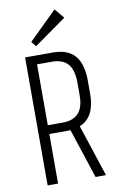

<svg xmlns="http://www.w3.org/2000/svg" viewBox="-100 -981 632 1034"><g transform="rotate(-10 215.5 -463.5)"><path d="M74 -700H226Q307 -700 346 -655Q385 -610 385 -517V-448Q385 -359 345.5 -315Q306 -271 226 -271H129V-319H212Q270 -319 299 -350.5Q328 -382 328 -448V-517Q328 -587 299.5 -619.5Q271 -652 212 -652H119L131 -673V0H74ZM242 -286H299L393 0H336ZM319 -874 143 -749 121 -776 275 -927Z"/></g></svg>

Font: Pathway Extreme Condensed Thin
Style: Regular
Weight: 250
Width: 3
Version: Version 1.001;gftools[0.9.26]